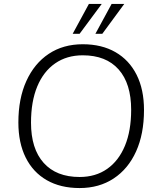

<svg xmlns="http://www.w3.org/2000/svg" viewBox="-20 -944 805 972"><path d="M383 8Q286 8 216.5 -32Q147 -72 110 -146.5Q73 -221 73 -324Q73 -445 113.5 -534Q154 -623 227 -671.5Q300 -720 399 -720Q495 -720 564.5 -680Q634 -640 671.5 -565.5Q709 -491 709 -387Q709 -266 669 -177.5Q629 -89 555.5 -40.5Q482 8 383 8ZM383 -48Q464 -48 522.5 -89Q581 -130 612.5 -206Q644 -282 644 -388Q644 -521 580.5 -592.5Q517 -664 399 -664Q318 -664 259 -623Q200 -582 168.5 -506Q137 -430 137 -323Q137 -191 201 -119.5Q265 -48 383 -48ZM463 -773 545 -924H609L498 -773ZM348 -773 430 -924H495L383 -773Z"/></svg>

Font: Muli Light
Style: Italic
Weight: 300
Italic angle: -4.541°
Designer: Vernon Adams
Foundry: Vernon Adams
Version: Version 2.100; ttfautohint (v1.8.1.43-b0c9)